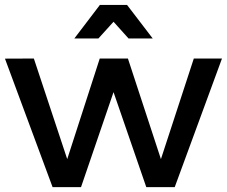

<svg xmlns="http://www.w3.org/2000/svg" viewBox="-20 -774 938 794"><path d="M702.5 0H585L449.5 -393L315 0H197.5L0.5 -531.5L120 -532L258 -116L392.5 -532H509L645.5 -116L781.5 -532H898ZM611.5 -615H511.5L449.5 -684L387 -615H287.5L393 -753.5H505.5Z"/></svg>

Font: Argentum Novus Medium
Style: Regular
Weight: 500
Designer: Julieta Ulanovsky (font) & Cristiano Sobral (main changes)
Foundry: Julieta Ulanovsky (font) & Cristiano Sobral (main changes)
Version: Version 3.00;November 27, 2020;FontCreator 13.0.0.2655 64-bi